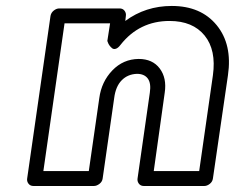

<svg xmlns="http://www.w3.org/2000/svg" viewBox="-20 -597 786 642"><path d="M70.8 0 148.9 -543.9Q150.9 -554.7 159.9 -561.8Q168.9 -568.8 178.2 -568.8H379.9Q390.6 -568.8 396.5 -561Q402.3 -553.2 400.9 -543.9L398.9 -526.9Q466.8 -577.1 554.2 -577.1Q651.9 -577.1 704.6 -512.7Q757.3 -448.2 742.2 -345.2L691.9 0Q690.4 10.7 681.4 17.8Q672.4 24.9 663.1 24.9H460.9Q450.2 24.9 444.3 17.1Q438.5 9.3 439.9 0L481 -287.1Q485.8 -318.8 474.1 -334.5Q462.4 -350.1 438 -350.1Q407.2 -349.1 387 -328.6Q366.7 -308.1 361.8 -269L323.2 0Q321.8 10.7 312.5 17.8Q303.2 24.9 293.9 24.9H91.8Q81.1 24.9 75.2 17.1Q69.3 9.3 70.8 0ZM125 -24.9H276.9L312 -269Q319.3 -323.7 355.7 -361.6Q392.1 -399.4 443.8 -399.9Q490.2 -399.9 514.2 -367.9Q538.1 -335.9 530.8 -287.1L494.1 -24.9H646L691.9 -345.2Q703.6 -429.7 664.1 -478.3Q624.5 -526.9 546.9 -526.9Q445.8 -526.9 382.8 -446.8Q375 -436.5 367.7 -434.1Q360.4 -431.6 355.2 -435.5Q350.1 -439.5 346.2 -444.8Q342.3 -450.2 340.8 -455.1L338.9 -460L348.1 -519H195.8Z"/></svg>

Font: Trueno ExtraBold Outline
Style: Italic
Weight: 800
Width: 6
Designer: Julieta Ulanovsky
Foundry: Julieta Ulanovsky
Version: Version 3.001b | FøM Fix